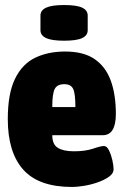

<svg xmlns="http://www.w3.org/2000/svg" viewBox="-20 -736 494 764"><path d="M267 8Q134 8 72.5 -61Q11 -130 11 -262Q11 -364 40 -423Q69 -482 120.5 -506.5Q172 -531 239 -531Q313 -531 357 -500.5Q401 -470 421 -414.5Q441 -359 441 -283Q441 -198 389 -198H188Q188 -161 210.5 -147.5Q233 -134 274 -134Q320 -134 350.5 -144.5Q381 -155 394 -155Q405 -155 413.5 -138Q422 -121 427 -99Q432 -77 432 -62Q432 -46 414 -33Q396 -20 369 -10.5Q342 -1 314 3.5Q286 8 267 8ZM188 -310H280Q280 -364 271 -382.5Q262 -401 236 -401Q208 -401 198 -382.5Q188 -364 188 -310ZM235 -574Q186 -574 163.5 -584.5Q141 -595 141 -616V-674Q141 -695 163.5 -705.5Q186 -716 235 -716Q285 -716 307 -705.5Q329 -695 329 -674V-616Q329 -595 307 -584.5Q285 -574 235 -574Z"/></svg>

Font: Asap Condensed Black
Style: Regular
Weight: 900
Width: 3
Designer: Pablo Cosgaya
Foundry: Omnibus-Type
Version: Version 3.001; ttfautohint (v1.8.4.7-5d5b)